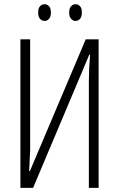

<svg xmlns="http://www.w3.org/2000/svg" viewBox="-20 -903 572 923"><path d="M312.5 -843.3Q312.5 -863.8 322.3 -873.5Q331.5 -882.8 342.8 -882.8Q355 -882.8 364.3 -873.5Q373.5 -864.3 373.5 -843.3Q373.5 -821.3 364.3 -812Q354.5 -802.2 342.8 -802.2Q332 -802.2 322.3 -812Q312.5 -821.8 312.5 -843.3ZM163.6 -843.3Q163.6 -864.3 172.9 -873.5Q182.1 -882.8 194.8 -882.8Q206.1 -882.8 215.3 -873.5Q224.6 -864.3 224.6 -843.3Q224.6 -821.3 215.3 -812Q205.6 -802.2 194.8 -802.2Q182.6 -802.2 172.9 -812Q163.6 -821.3 163.6 -843.3ZM78.1 -713.9H125V-214.8V-181.6Q125 -174.8 120.1 -81.1H124L392.1 -713.9H454.1V0H407.2V-512.2Q407.2 -573.2 413.1 -640.1H409.2L139.2 0H78.1Z"/></svg>

Font: Germano
Style: Regular
Weight: 300
Width: 3
Foundry: Ascender Corporation
Version: Version 1.10; ttfautohint (v1.5)